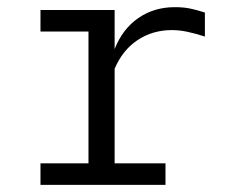

<svg xmlns="http://www.w3.org/2000/svg" viewBox="-20 -516 640 536"><path d="M93 0V-60H227V-428H93V-488H300V-379Q322 -435 366 -465.5Q410 -496 468 -496Q491 -496 509 -492.5Q527 -489 552 -481V-414Q527 -422 504.3 -427Q481.6 -432 460 -432Q406 -432 364 -404Q322 -376 300 -324V-60H442V0Z"/></svg>

Font: Red Hat Mono
Style: Regular
Weight: 300
Monospace: yes
Designer: Pentagram, MCKL
Foundry: Pentagram, MCKL
Version: Version 1.023